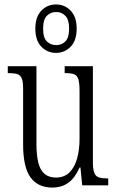

<svg xmlns="http://www.w3.org/2000/svg" viewBox="-20 -834 526 864"><path d="M215 10Q151 10 117.5 -35.5Q84 -81 84 -185V-435Q84 -466 78 -481Q72 -496 58 -500.5Q44 -505 19 -505H15V-536H144V-186Q144 -136 152.5 -102Q161 -68 180.5 -51.5Q200 -35 232 -35Q269 -35 292.5 -58Q316 -81 327 -121Q338 -161 338 -210V-424Q338 -460 332.5 -477.5Q327 -495 313 -500Q299 -505 274 -505H271V-536H398V-105Q398 -71 404.5 -55.5Q411 -40 425.5 -35.5Q440 -31 464 -31H467V0H350L342 -80H338Q318 -34 288 -12Q258 10 215 10ZM232 -596Q193 -596 166 -624Q139 -652 139 -705Q139 -758 166 -786Q193 -814 232 -814Q271 -814 298 -786Q325 -758 325 -705Q325 -652 298 -624Q271 -596 232 -596ZM233 -631Q257 -631 274 -647.5Q291 -664 291 -705Q291 -746 274 -763Q257 -780 233 -780Q208 -780 191 -763Q174 -746 174 -705Q174 -664 191 -647.5Q208 -631 233 -631Z"/></svg>

Font: Noto Serif Khmer ExtraCondensed Light
Style: Regular
Weight: 300
Width: 2
Designer: Danh Hong and the Monotype Design Team
Foundry: Monotype Imaging Inc.
Version: Version 2.004